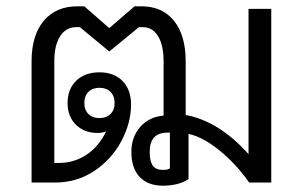

<svg xmlns="http://www.w3.org/2000/svg" viewBox="-20 -578 959 608"><path d="M839 -550V0H769Q727 -60 674 -102.5Q621 -145 577 -154V-11Q563 -1 542 4.5Q521 10 496 10Q448 10 422 -18Q396 -46 396 -97Q396 -144 424 -176Q452 -208 498 -212V-384Q498 -435 480.5 -463.5Q463 -492 432 -492H420L326 -415L233 -492H221Q189 -492 170.5 -463.5Q152 -435 152 -384V-62H166Q215 -62 254 -88Q293 -114 316 -162Q304 -157 288 -157Q247 -157 220.5 -183Q194 -209 194 -252Q194 -296 221.5 -322.5Q249 -349 295 -349Q341 -349 368 -321.5Q395 -294 395 -247Q395 -189 364.5 -131.5Q334 -74 279 -37Q224 0 155 0H80V-384Q80 -466 118.5 -512Q157 -558 225 -558H247L326 -489L406 -558H428Q494 -558 531 -512Q568 -466 568 -384V-214Q674 -194 767 -90V-550ZM295 -204Q317 -204 330 -217Q343 -230 343 -252Q343 -274 330 -287Q317 -300 295 -300Q273 -300 260 -287Q247 -274 247 -252Q247 -230 260 -217Q273 -204 295 -204ZM518 -158H510Q454 -158 454 -97Q454 -67 464 -53.5Q474 -40 495 -40Q513 -40 518 -45Z"/></svg>

Font: Bai Jamjuree
Style: Regular
Weight: 400
Designer: Katatrad Aksorn Co.,Ltd.
Foundry: Cadson Demak Co.,Ltd.
Version: Version 1.000; ttfautohint (v1.6)